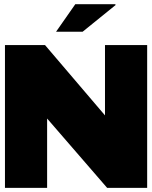

<svg xmlns="http://www.w3.org/2000/svg" viewBox="-20 -905 733 925"><path d="M377.9 -752H250L342.8 -884.8H535.2L537.1 -880.9ZM496.1 0 207 -334V0H3.9V-688H196.8L485.8 -349.1V-688H689V0Z"/></svg>

Font: Archivo-RBTV
Style: Regular
Weight: 500
Designer: Hector Gatti
Foundry: Hector Gatti
Version: ""